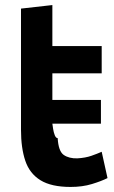

<svg xmlns="http://www.w3.org/2000/svg" viewBox="-20 -715 450 759"><path d="M187 -695 63 -681V-202Q63 -130 80 -79.5Q97 -29 140 -2.5Q183 24 259 24Q306 24 343.5 12.5Q381 1 405 -11L382 -115Q364 -107 341 -99Q318 -91 286 -89Q253 -88 232 -102.5Q211 -117 208 -169Q201 -169 196.5 -180.5Q192 -192 190 -205.5Q188 -219 187 -226H379V-320H187V-425H382V-533H187Z"/></svg>

Font: Repo DemiBold
Style: Regular
Weight: 600
Designer: Stefan Peev
Foundry: Context Ltd
Version: Version 1.502